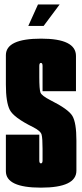

<svg xmlns="http://www.w3.org/2000/svg" viewBox="-20 -858 378 882"><path d="M110 -739 154.5 -837.5H254L180.5 -739ZM168 4Q7 4 7 -71.5V-239.5H160.5V-121Q160.5 -107.5 168 -107.5Q175.5 -107.5 175.5 -121V-174.5Q175.5 -222 171.2 -239.2Q167 -256.5 131 -274.5Q43 -318 25 -353.2Q7 -388.5 7 -469.5V-604.5Q7 -680.5 169 -680.5Q329 -680.5 329 -601V-439H175.5V-555Q175.5 -569 168 -569Q160.5 -569 160.5 -555V-505Q160.5 -448 165.8 -433.2Q171 -418.5 212 -397.5Q294 -356.5 312.5 -325.5Q331 -294.5 331 -212V-74Q331 4 168 4Z"/></svg>

Font: Anybody UltraCondensed ExtraBold
Style: Regular
Weight: 800
Width: 1
Designer: Tyler Finck
Foundry: Etcetera Type Company
Version: Version 1.010; ttfautohint (v1.8.3) -l 8 -r 50 -G 200 -x 14 